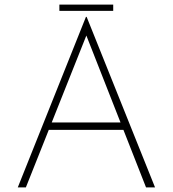

<svg xmlns="http://www.w3.org/2000/svg" viewBox="-20 -811 747 831"><path d="M57 0 352 -738H355L651 0H612L344 -682L368 -693L92 0ZM190 -281H519L527 -249H183ZM237 -791H470V-764H237Z"/></svg>

Font: Josefin Sans ExtraLight
Style: Regular
Weight: 250
Designer: Santiago Orozco
Foundry: Typemade
Version: Version 2.000